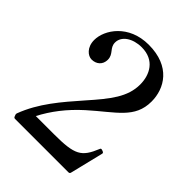

<svg xmlns="http://www.w3.org/2000/svg" viewBox="-210 -852 965 965"><g transform="rotate(45 273.0 -369.5)"><path d="M499 -183 500 -188C500 -193 497 -195 489 -198C485 -199 483 -200 481 -200C478 -200 475 -198 474 -194C436 -102 407 -84 259 -84H130C166 -153 215 -218 285 -281C401 -385 490 -427 490 -547C490 -639 433 -739 278 -739C136 -739 67 -634 67 -562C67 -510 101 -483 127 -483C160 -483 186 -504 186 -540C186 -581 150 -588 150 -627C150 -673 200 -705 262 -705C354 -705 389 -636 389 -567C389 -479 336 -412 249 -314C171 -225 95 -138 53 -26C52 -23 52 -19 53 -16L57 -6C59 -1 63 0 67 0H447C451 0 455 -3 456 -7Z"/></g></svg>

Font: Shippori Mincho OTF Medium
Style: Regular
Weight: 500
Designer: FONTDASU
Foundry: FONTDASU / Google Inc. / but / Adobe
Version: Version 3.300;hotconv 1.0.109;makeotfexe 2.5.65596